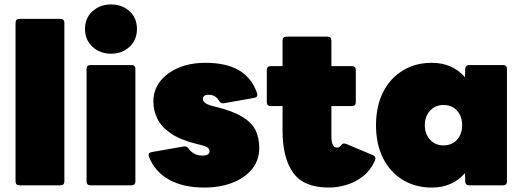

<svg xmlns="http://www.w3.org/2000/svg" viewBox="-20 -835 2354 865"><path d="M68 0Q50 0 50 -18V-732Q50 -750 68 -750H252Q270 -750 270 -732V-18Q270 0 252 0Z M480 -593Q431 -593 397 -624Q363 -655 363 -704Q363 -754 397 -784.5Q431 -815 480 -815Q530 -815 563.5 -784.5Q597 -754 597 -704Q597 -655 563.5 -624Q530 -593 480 -593ZM388 0Q370 0 370 -18V-524Q370 -542 388 -542H572Q590 -542 590 -524V-18Q590 0 572 0Z M900 10Q805 10 741 -26Q677 -62 651 -129Q645 -147 664 -150L807 -175Q821 -178 830 -165Q853 -134 892 -134Q924 -134 924 -154Q924 -162 917.5 -168.5Q911 -175 884 -182L868 -186Q794 -204 750.5 -233.5Q707 -263 689 -300Q671 -337 671 -377Q671 -429 701 -468Q731 -507 784 -529.5Q837 -552 906 -552Q998 -552 1055.5 -519Q1113 -486 1138 -416Q1144 -397 1125 -394L989 -370Q975 -367 967 -381Q951 -408 920 -408Q894 -408 894 -389Q894 -369 935 -358L951 -354Q1026 -336 1069 -310.5Q1112 -285 1130 -250.5Q1148 -216 1148 -168Q1148 -114 1116 -74Q1084 -34 1028 -12Q972 10 900 10Z M1461 10Q1348 10 1300.5 -57Q1253 -124 1253 -245V-357H1200Q1182 -357 1182 -375V-519Q1182 -537 1200 -537H1253V-652Q1253 -670 1271 -670H1455Q1473 -670 1473 -652V-537H1565Q1583 -537 1583 -519V-375Q1583 -357 1565 -357H1473V-221Q1473 -170 1498 -170Q1504 -170 1508.5 -172.5Q1513 -175 1520 -184Q1527 -192 1541 -186L1660 -136Q1677 -129 1668 -109Q1649 -67 1615 -40.5Q1581 -14 1540.5 -2Q1500 10 1461 10Z M1925 10Q1851 10 1794 -25Q1737 -60 1705.5 -123Q1674 -186 1674 -271Q1674 -356 1705.5 -419Q1737 -482 1794 -517Q1851 -552 1925 -552Q2018 -552 2075 -487L2076 -524Q2076 -542 2095 -542H2246Q2264 -542 2264 -524V-18Q2264 0 2246 0H2095Q2076 0 2076 -18L2075 -55Q2018 10 1925 10ZM1978 -180Q2016 -180 2039 -205.5Q2062 -231 2062 -271Q2062 -311 2039 -336.5Q2016 -362 1978 -362Q1941 -362 1917.5 -336.5Q1894 -311 1894 -271Q1894 -231 1917.5 -205.5Q1941 -180 1978 -180Z"/></svg>

Font: LINE Seed Sans Heavy
Style: Regular
Weight: 900
Designer: LINE VX Design & Dalton Maag Ltd & Sandoll Inc
Foundry: Dalton Maag Ltd
Version: Version 1.003